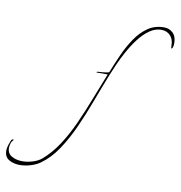

<svg xmlns="http://www.w3.org/2000/svg" viewBox="-412 -704 1007 1070"><g transform="rotate(10 92.0 -169.5)"><path d="M-230 278Q-265 278 -291 262.5Q-317 247 -317 212Q-317 193 -306 165Q-305 161 -303 157Q-301 153 -300 150Q-298 145 -291.5 144.5Q-285 144 -287 147Q-291 151 -294.5 156Q-298 161 -300 166Q-305 183 -305 194Q-305 226 -279 240.5Q-253 255 -219 255Q-190 255 -160 245.5Q-130 236 -111 220Q-63 179 -24 119.5Q15 60 47 -11Q79 -82 108 -157Q137 -232 166 -304H103Q102 -304 103.5 -306.5Q105 -309 106 -309Q113 -309 134.5 -311Q156 -313 172 -317Q192 -368 215.5 -420.5Q239 -473 269 -517.5Q299 -562 338.5 -589.5Q378 -617 431 -617Q460 -617 480.5 -597.5Q501 -578 501 -540Q501 -527 498 -517.5Q495 -508 492 -508Q488 -508 488 -525Q488 -560 468.5 -580.5Q449 -601 418 -601Q383 -601 351 -578.5Q319 -556 291.5 -520Q264 -484 241.5 -443Q219 -402 202.5 -364.5Q186 -327 176 -302Q145 -224 115 -143.5Q85 -63 51.5 11Q18 85 -22.5 145.5Q-63 206 -115 243Q-137 259 -168.5 268.5Q-200 278 -230 278Z"/></g></svg>

Font: Explora
Style: Regular
Weight: 400
Designer: Robert E. Leuschke
Foundry: Robert E. Leuschke
Version: Version 1.010